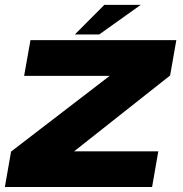

<svg xmlns="http://www.w3.org/2000/svg" viewBox="-28 -752 736 772"><path d="M-8.5 0 16.5 -142.5 413 -447H69L94.5 -590.5H681L656 -448.5L270 -143.5H608.5L583.5 0ZM273 -613.5 391.5 -732.5H538L371 -613.5Z"/></svg>

Font: Anybody ExtraExpanded ExtraBold
Style: Italic
Weight: 800
Width: 8
Italic angle: -10°
Designer: Tyler Finck
Foundry: Etcetera Type Company
Version: Version 1.010; ttfautohint (v1.8.3) -l 8 -r 50 -G 200 -x 14 